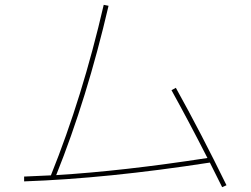

<svg xmlns="http://www.w3.org/2000/svg" viewBox="-20 -762 1040 796"><path d="M691 -388 709 -398Q814 -209 919 6L901 14L850 -88Q424 -22 80 -10V-30Q113 -31 191 -35Q322 -360 410 -742L430 -738Q341 -355 213 -36Q491 -53 840 -107Q763 -258 691 -388Z"/></svg>

Font: M PLUS 1p Thin
Style: Regular
Weight: 250
Version: Version 1.062